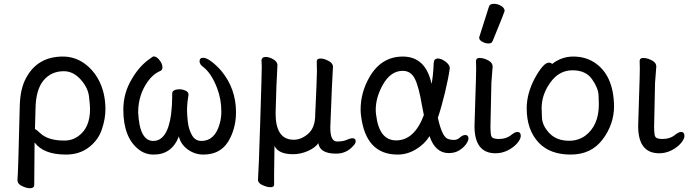

<svg xmlns="http://www.w3.org/2000/svg" viewBox="-20 -790 3624 1011"><path d="M318.8 -49.8Q362.8 -49.8 395 -75.2Q454.1 -119.1 454.1 -215.8Q454.1 -236.8 448.5 -283Q442.9 -329.1 404.1 -372.1Q365.2 -415 315.9 -415Q250 -415 209.5 -366.9Q168.9 -318.8 167 -217.8L164.1 -109.9Q169.9 -109.9 192.9 -87.9Q233.9 -49.8 318.8 -49.8ZM138.2 201.2Q120.1 201.2 95.9 189.7Q71.8 178.2 71.8 158.2Q75.7 127.4 84 -229Q85.9 -324.2 118.2 -380.9Q178.2 -491.7 310.1 -492.2Q369.1 -492.2 416.5 -461.2Q463.9 -430.2 495.1 -377Q535.2 -307.1 535.2 -213.9Q535.2 -164.1 516.1 -107.9Q497.1 -51.8 447.5 -13.9Q397.9 23.9 327.1 23.9Q209 23.9 162.1 -40L160.2 184.1Q160.2 201.2 138.2 201.2Z M1050.8 23.9Q1005.9 23.9 968.8 -2.9Q931.6 -29.8 921.9 -71.8Q884.8 24.4 788.6 23.9Q744.6 23.9 710.4 -2.9Q629.4 -65.9 629.4 -212.9Q629.4 -300.8 674.8 -375Q712.9 -440.9 766.6 -479Q785.6 -493.2 788.6 -493.2Q804.7 -493.2 820.1 -473.1Q835.4 -453.1 835.4 -436Q835.4 -421.9 825.7 -417Q786.6 -400.9 758.8 -361.8Q708 -291 707.5 -199.2Q714.4 -48.3 786.6 -47.9Q861.8 -47.9 880.9 -188Q886.7 -235.8 886.7 -280.8V-296.9Q886.7 -319.8 926.8 -319.8Q940.9 -319.8 956.8 -313Q972.7 -306.2 972.7 -290Q964.8 -246.1 964.8 -208Q964.8 -185.1 969.2 -147Q973.6 -108.9 990.7 -78.4Q1007.8 -47.9 1040.5 -47.9Q1111.3 -47.9 1136.7 -138.2Q1145.5 -168 1145.5 -203.1Q1145.5 -267.1 1123.5 -325.2Q1092.8 -406.2 1046.9 -439.9Q1030.8 -452.1 1030.8 -467.8Q1030.8 -485.8 1050.8 -485.8Q1065.9 -485.8 1091.3 -467.5Q1116.7 -449.2 1144.5 -418Q1222.7 -323.7 1222.7 -199.2Q1222.7 -126 1192.9 -64.9Q1150.9 23.9 1050.8 23.9Z M1403.3 195.8Q1387.2 195.8 1363.3 185.3Q1339.4 174.8 1338.4 158.2Q1342.3 108.4 1350.3 -149.9Q1358.4 -408.2 1358.4 -438L1356.9 -473.1Q1358.9 -490.2 1379.4 -490.2Q1396.5 -490.2 1417.7 -478.5Q1439 -466.8 1440.9 -449.2Q1440.9 -433.1 1439 -407.2Q1436 -373 1431.2 -192.9Q1431.2 -53.7 1527.3 -54.2Q1565.4 -54.2 1600.8 -84Q1636.2 -113.8 1639.2 -171.9Q1648.9 -383.8 1648.9 -414.1L1647.9 -467.8Q1647.9 -481.9 1668.9 -481.9Q1684.1 -481.9 1707 -470.9Q1730 -460 1733.4 -441.9Q1728.5 -366.7 1719.2 -118.2Q1719.2 -44.9 1754.4 -44.9Q1786.6 -44.9 1805.4 -53.5Q1824.2 -62 1835.9 -62Q1853 -62 1853 -45.9Q1853 -34.7 1838.4 -20Q1803.2 19 1750 19Q1664.1 19 1656.2 -36.1Q1640.1 -12.2 1601.6 4.9Q1563 22 1522.9 22Q1445.8 22 1425.3 -22L1423.3 129.9V183.1Q1423.3 195.8 1403.3 195.8Z M2065.9 -50.8Q2162.1 -50.8 2211.9 -184.1L2201.7 -235.8Q2185.5 -333 2164.6 -375Q2143.6 -417 2100.6 -417Q2035.6 -417 1993.7 -339.8Q1958.5 -274.9 1958.5 -211.9Q1958.5 -198.7 1960.4 -186Q1976.1 -50.8 2065.9 -50.8ZM2073.7 23.9Q1904.8 23.9 1880.9 -183.1Q1878.9 -198.2 1878.9 -212.9Q1878.9 -302.7 1924.8 -382.8Q1986.8 -491.7 2100.6 -492.2Q2221.7 -492.2 2252.4 -348.1Q2261.2 -391.1 2263.7 -458Q2264.6 -481.9 2286.6 -481.9Q2303.7 -481.9 2325.2 -466.1Q2346.7 -450.2 2348.6 -432.1Q2341.8 -380.4 2323.2 -303.2Q2304.7 -226.1 2285.6 -169.9Q2305.7 -78.1 2333.5 -61Q2348.6 -53.2 2371.6 -53.2Q2387.7 -53.2 2402.1 -66.2Q2416.5 -79.1 2429.7 -79.1Q2446.8 -79.1 2446.8 -61Q2446.8 -48.8 2434.3 -31Q2421.9 -13.2 2398.7 1.5Q2375.5 16.1 2342.8 16.1Q2272 16.1 2241.7 -73.2Q2215.8 -31.2 2170.2 -3.7Q2124.5 23.9 2073.7 23.9Z M2589.4 17.1Q2478.5 17.1 2478.5 -126L2482.4 -253.9Q2487.3 -397 2487.3 -429.2L2486.3 -470.2Q2488.3 -485.4 2505.4 -484.9Q2517.6 -484.9 2533.2 -480Q2571.3 -465.8 2573.2 -444.8L2574.2 -441.9L2567.4 -353L2562.5 -122.1Q2562.5 -104 2564.5 -85Q2566.4 -65.9 2578.9 -62Q2591.3 -58.1 2605.5 -58.1Q2647.5 -58.1 2674.3 -81.1Q2692.4 -95.2 2704.1 -95.2Q2722.2 -95.2 2722.2 -74.2Q2722.2 -58.1 2703.6 -36.1Q2685.1 -14.2 2654.3 1.5Q2623.5 17.1 2589.4 17.1ZM2552.2 -561Q2536.1 -561 2519.8 -570.1Q2503.4 -579.1 2503.4 -589.8Q2503.4 -597.7 2505.4 -600.1L2554.2 -753.9Q2558.1 -770 2581.1 -770Q2600.1 -770 2618.7 -759Q2637.2 -748 2637.2 -731.9Q2637.2 -728 2574.2 -574.2Q2569.3 -561 2552.2 -561Z M2977.1 -48.8Q3023.9 -48.8 3060.1 -74.2Q3133.3 -127.4 3133.3 -241.2Q3133.3 -249 3131.8 -287.6Q3130.4 -326.2 3097.4 -373Q3064.5 -419.9 2994.4 -419.9Q2924.3 -419.9 2878.2 -356Q2832 -292 2832 -220.2Q2832 -214.4 2833.7 -171.1Q2835.4 -127.9 2873.3 -88.4Q2911.1 -48.8 2977.1 -48.8ZM2985.4 23.9Q2876.5 23.9 2817.4 -38.1Q2753.4 -105 2753.4 -220.2Q2753.4 -296.4 2795.4 -377Q2841.3 -460 2869.1 -460Q2882.3 -460 2887.2 -453.1Q2937 -492.2 2999 -492.2Q3061 -492.2 3108.4 -461.9Q3210.4 -397 3213.4 -231.9Q3213.4 -135.7 3153.3 -55.9Q3093.3 23.9 2985.4 23.9Z M3451.2 17.1Q3340.3 17.1 3340.3 -126L3344.2 -253.9Q3349.1 -397 3349.1 -429.2L3348.1 -470.2Q3350.1 -485.4 3367.2 -484.9Q3379.4 -484.9 3395 -480Q3433.1 -465.8 3435.1 -444.8L3436 -441.9L3429.2 -353L3424.3 -122.1Q3424.3 -104 3426.3 -85Q3428.2 -65.9 3440.7 -62Q3453.1 -58.1 3467.3 -58.1Q3509.3 -58.1 3536.1 -81.1Q3554.2 -95.2 3565.9 -95.2Q3584 -95.2 3584 -74.2Q3584 -58.1 3565.4 -36.1Q3546.9 -14.2 3516.1 1.5Q3485.4 17.1 3451.2 17.1Z"/></svg>

Font: LXGW WenKai Screen R
Style: Regular
Weight: 400
Designer: Fontworks Inc.
Version: Version 1.235;May 31, 2022